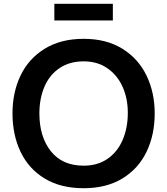

<svg xmlns="http://www.w3.org/2000/svg" viewBox="-20 -977 882 1014"><path d="M46 0ZM46 -378Q46 -489 88.5 -578Q131 -667 216 -719.5Q301 -772 422 -772Q542 -772 626.5 -719.5Q711 -667 754 -577.5Q797 -488 797 -378Q797 -265 754 -175.5Q711 -86 626.5 -34.5Q542 17 422 17Q300 17 215.5 -34.5Q131 -86 88.5 -175.5Q46 -265 46 -378ZM655 -381Q655 -458 627 -519.5Q599 -581 546.5 -617Q494 -653 422 -653Q347 -653 294 -617Q241 -581 214.5 -518.5Q188 -456 188 -378Q188 -255 248.5 -178.5Q309 -102 422 -102Q495 -102 547.5 -138Q600 -174 627.5 -237.5Q655 -301 655 -381ZM267 -957H576V-869H267Z"/></svg>

Font: Biryani
Style: Bold
Weight: 700
Designer: Dan Reynolds and Mathieu Reguer
Foundry: Dan Reynolds and Mathieu Reguer
Version: Version 1.004; ttfautohint (v1.1) -l 5 -r 5 -G 72 -x 0 -D la